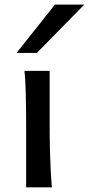

<svg xmlns="http://www.w3.org/2000/svg" viewBox="-20 -801 380 821"><path d="M84.5 -498H192.4Q192.4 -430.2 192.4 -359.4Q192.4 -288.6 192.4 -231.9Q192.4 -200.7 193.6 -156Q194.8 -111.3 197 -68.8Q199.2 -26.4 202.1 0H91.8Q91.8 -35.2 91.8 -82.5Q91.8 -129.9 91.8 -177Q91.8 -224.1 91.8 -258.8Q91.8 -330.1 90.3 -394.8Q88.9 -459.5 84.5 -498ZM214.8 -781.2H340.3L137.7 -574.7H50.8Z"/></svg>

Font: Kanchenjunga Medium
Style: Regular
Weight: 500
Version: Version 2.001